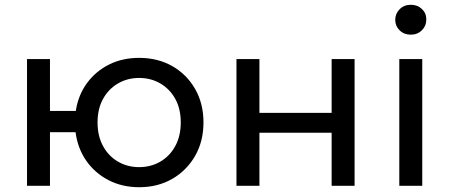

<svg xmlns="http://www.w3.org/2000/svg" viewBox="-20 -777 1880 803"><path d="M562 6Q491 6 434 -23.5Q377 -53 341 -104.5Q305 -156 296 -224H189V0H93V-530H189V-313H297Q307 -379 343.5 -429Q380 -479 436 -507Q492 -535 562 -535Q640 -535 700.5 -500.5Q761 -466 796 -405Q831 -344 831 -265Q831 -186 796 -125Q761 -64 700.5 -29Q640 6 562 6ZM562 -78Q611 -78 650.5 -101Q690 -124 713 -166Q736 -208 736 -265Q736 -322 713 -363.5Q690 -405 650.5 -428Q611 -451 562 -451Q513 -451 473.5 -428Q434 -405 411 -363.5Q388 -322 388 -265Q388 -208 411 -166Q434 -124 473.5 -101Q513 -78 562 -78Z M969 0V-530H1065V-305H1367V-530H1463V0H1367V-222H1065V0Z M1650 0V-530H1746V0ZM1698 -632Q1670 -632 1651.5 -650Q1633 -668 1633 -694Q1633 -720 1651.5 -738.5Q1670 -757 1698 -757Q1726 -757 1744.5 -739.5Q1763 -722 1763 -696Q1763 -669 1744.5 -650.5Q1726 -632 1698 -632Z"/></svg>

Font: Montserrat Medium
Style: Regular
Weight: 500
Designer: Julieta Ulanovsky
Foundry: Julieta Ulanovsky
Version: Version 9.000; ttfautohint (v1.8.4.7-5d5b)